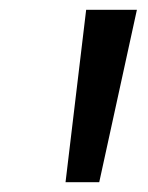

<svg xmlns="http://www.w3.org/2000/svg" viewBox="-20 -844 302 392"><path d="M155.9 -824H259.5L182.6 -472H113.8Z"/></svg>

Font: Merriweather 7pt Light
Style: Italic
Weight: 300
Italic angle: -7.8°
Designer: Eben Sorkin
Foundry: Eben Sorkin
Version: Version 2.200;gftools[0.9.31]